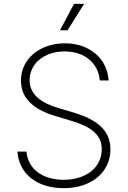

<svg xmlns="http://www.w3.org/2000/svg" viewBox="-20 -962 662 994"><path d="M309.6 12.2C457.5 12.2 551.8 -73.7 551.8 -189C551.8 -293.9 471.2 -346.2 361.3 -379.4L281.7 -402.8C194.8 -428.7 133.3 -471.7 133.3 -546.4C133.3 -632.8 209 -695.8 314.5 -695.8C418.5 -695.8 489.3 -634.8 496.6 -545.4H542C536.1 -656.2 446.3 -737.8 315.4 -737.8C186 -737.8 88.4 -657.2 88.4 -544.9C88.4 -456.5 148.4 -397 264.2 -362.3L348.1 -336.9C452.1 -305.2 506.8 -265.1 506.8 -189.5C506.8 -95.2 425.8 -31.2 309.6 -31.2C201.2 -31.2 124 -86.9 117.2 -177.2H70.3C77.6 -64.9 168.5 12.2 309.6 12.2ZM290.5 -805.2H329.6L415.5 -941.9H363.3Z"/></svg>

Font: Raveo ExtraLight
Style: Regular
Weight: 200
Designer: Jakub Foglar, Rasmus Andersson (Inter)
Foundry: Jakubfoglar.com
Version: Version 1.100;Glyphs 3.2.3 (3260)